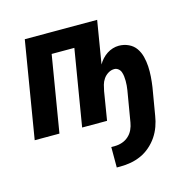

<svg xmlns="http://www.w3.org/2000/svg" viewBox="-110 -635 1020 997"><g transform="rotate(-15 400.0 -136.5)"><path d="M397 247V137H417Q436 137 455.5 130.5Q475 124 490.5 110Q506 96 514.5 77.5Q523 59 526 40L554 -126Q556 -138 557 -150.5Q558 -163 558 -175.5Q558 -188 556.5 -200.5Q555 -213 551 -224Q547 -235 537.5 -242.5Q528 -250 516 -250Q499 -250 483.5 -240.5Q468 -231 458 -216.5Q448 -202 443.5 -185.5Q439 -169 436 -153L411 0H277L345 -410H223L155 0H22L108 -520H497L459 -290Q467 -305 479.5 -318.5Q492 -332 506.5 -341.5Q521 -351 537.5 -356Q554 -361 570 -361Q598 -361 622.5 -349.5Q647 -338 661.5 -317Q676 -296 682.5 -270Q689 -244 690.5 -217.5Q692 -191 690 -163Q688 -135 684 -108L659 40Q655 67 645 95Q635 123 618.5 147.5Q602 172 578.5 192.5Q555 213 528 225Q501 237 473 242Q445 247 417 247Z"/></g></svg>

Font: Iosevka Aile Extrabold Oblique
Style: Regular
Weight: 800
Italic angle: -9°
Designer: Belleve Invis
Foundry: Belleve Invis
Version: Version 31.1.0; ttfautohint (v1.8.4)